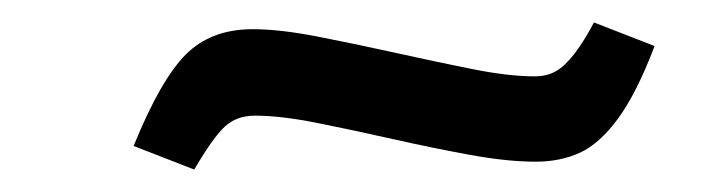

<svg xmlns="http://www.w3.org/2000/svg" viewBox="-20 -388 633 171"><path d="M457 -244Q432 -244 399 -250Q366 -256 330.5 -264Q295 -272 262.5 -278.5Q230 -285 207 -285Q191 -285 180.5 -275.5Q170 -266 153 -237L99 -258Q123 -317 145.5 -339.5Q168 -362 205 -362Q229 -362 262.5 -355.5Q296 -349 332 -341Q368 -333 400.5 -326.5Q433 -320 456 -320Q467 -320 475 -324.5Q483 -329 491.5 -340Q500 -351 509 -368L563 -347Q547 -305 530.5 -282.5Q514 -260 496.5 -252Q479 -244 457 -244Z"/></svg>

Font: Literata 18pt Medium
Style: Italic
Weight: 500
Italic angle: -2°
Designer: Latin by Veronika Burian and Jose Scaglione. Greek by Irene Vlachou. Cyrillic by Vera Evstafieva
Foundry: TypeTogether
Version: Version 3.103;gftools[0.9.29]